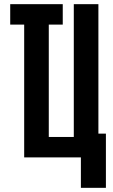

<svg xmlns="http://www.w3.org/2000/svg" viewBox="-20 -755 540 921"><path d="M488 146H368V0H96V-637H29V-735H281V-637H214V-98H334V-735H452V-114H488Z"/></svg>

Font: Iosevka Heavy
Style: Regular
Weight: 900
Monospace: yes
Designer: Belleve Invis
Foundry: Belleve Invis
Version: Version 32.5.0; ttfautohint (v1.8.4)